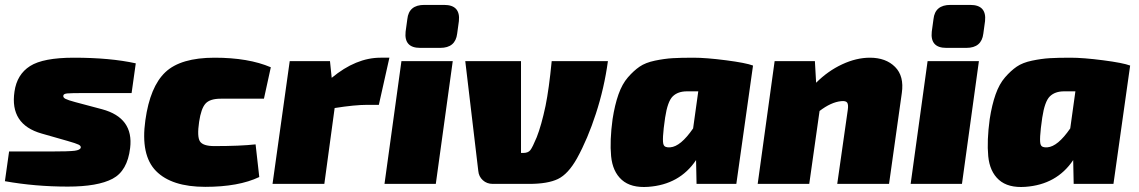

<svg xmlns="http://www.w3.org/2000/svg" viewBox="-23 -749 4639 782"><path d="M252 -175 147 -205Q16 -242 36 -376Q46 -446 99.5 -480Q153 -514 278 -514Q426 -514 530 -491L513 -370H322Q266 -370 251 -368.5Q236 -367 235 -360Q233 -352 243.5 -346.5Q254 -341 284 -333L393 -304Q522 -269 507 -146Q496 -53 435.5 -21Q375 11 253 11Q120 11 -3 -11L14 -132H182Q258 -132 281 -135Q304 -138 306 -148Q307 -155 297 -160Q287 -165 252 -175Z M1018 -161 1033 -28Q949 12 813 12Q676 12 612.5 -52.5Q549 -117 569 -259Q588 -396 650.5 -455Q713 -514 851 -514Q989 -514 1080 -475L1052 -347H876Q832 -347 814 -327Q796 -307 788 -253Q779 -192 791.5 -173Q804 -154 850 -154Q955 -154 1018 -161Z M1563 -514 1520 -322H1473Q1422 -322 1340 -309L1298 0H1087L1157 -500H1321L1328 -432Q1427 -514 1527 -514Z M1705 -729H1786Q1853 -729 1846 -663L1839 -612Q1832 -554 1770 -554H1688Q1622 -554 1629 -620L1636 -671Q1642 -729 1705 -729ZM1752 0H1543L1612 -500H1821Z M2224 -500H2453Q2438 -390 2404 -286Q2371 -184 2327 -104Q2291 -40 2249.5 -20Q2208 0 2132 0H1984Q1960 0 1943.5 -15Q1927 -30 1925 -53L1872 -500H2099V-126H2108Q2128 -126 2137 -137.5Q2146 -149 2163 -190Q2182 -238 2199 -318Q2213 -387 2224 -500Z M2814 0 2812 -97Q2745 3 2617 12Q2547 17 2509.5 -16.5Q2472 -50 2466 -113Q2460 -176 2472 -264Q2481 -322 2496 -364.5Q2511 -407 2534.5 -434Q2558 -461 2582 -477.5Q2606 -494 2644.5 -502Q2683 -510 2716 -512Q2749 -514 2801 -514Q2853 -514 2934 -503.5Q3015 -493 3044 -482L2976 0ZM2821 -377H2775Q2738 -377 2717 -356.5Q2696 -336 2686 -270Q2672 -175 2680 -159Q2685 -147 2707 -149Q2749 -152 2800 -226Z M3296 -500 3301 -412Q3349 -460 3407 -487Q3465 -514 3520 -514Q3585 -514 3622.5 -476.5Q3660 -439 3650 -370L3598 0H3387L3430 -302Q3433 -323 3427.5 -331Q3422 -339 3403 -337Q3362 -333 3315 -297L3273 0H3063L3132 -500Z M3848 -729H3929Q3996 -729 3989 -663L3982 -612Q3975 -554 3913 -554H3831Q3765 -554 3772 -620L3779 -671Q3785 -729 3848 -729ZM3895 0H3686L3755 -500H3964Z M4350 0 4348 -97Q4281 3 4153 12Q4083 17 4045.5 -16.5Q4008 -50 4002 -113Q3996 -176 4008 -264Q4017 -322 4032 -364.5Q4047 -407 4070.5 -434Q4094 -461 4118 -477.5Q4142 -494 4180.5 -502Q4219 -510 4252 -512Q4285 -514 4337 -514Q4389 -514 4470 -503.5Q4551 -493 4580 -482L4512 0ZM4357 -377H4311Q4274 -377 4253 -356.5Q4232 -336 4222 -270Q4208 -175 4216 -159Q4221 -147 4243 -149Q4285 -152 4336 -226Z"/></svg>

Font: Exo 2.0 Black
Style: Italic
Weight: 900
Italic angle: -8°
Designer: Natanael Gama
Version: Version 1.001;PS 001.001;hotconv 1.0.70;makeotf.lib2.5.58329